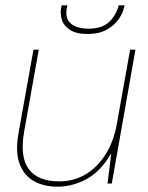

<svg xmlns="http://www.w3.org/2000/svg" viewBox="-20 -691 556 723"><path d="M197 12Q146 12 108.5 -8.5Q71 -29 54 -73.5Q37 -118 50 -191L106 -504H126L71 -196Q54 -100 88.5 -54Q123 -8 203 -8Q257 -8 301.5 -34Q346 -60 377.5 -109.5Q409 -159 421 -230L470 -504H490L401 0H385L399 -114Q360 -46 306.5 -17Q253 12 197 12ZM310 -563Q267 -563 243.5 -578.5Q220 -594 213 -616.5Q206 -639 210 -661L212 -671H234Q222 -626 244.5 -604.5Q267 -583 314 -583Q363 -583 390 -607.5Q417 -632 427 -671H449L447 -662Q442 -640 425.5 -617Q409 -594 380.5 -578.5Q352 -563 310 -563Z"/></svg>

Font: DM Sans Thin
Style: Italic
Weight: 250
Italic angle: -10°
Designer: Colophon Foundry, Jonny Pinhorn
Foundry: Colophon Foundry
Version: Version 4.004;gftools[0.9.30]